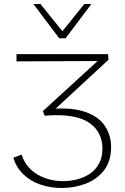

<svg xmlns="http://www.w3.org/2000/svg" viewBox="-20 -927 619 954"><path d="M287 7Q230 7 180.5 -10Q131 -27 96 -61Q61 -95 46 -143L87 -159Q102 -114 133 -85Q164 -56 205.5 -41.5Q247 -27 293 -27Q331 -27 366 -36.5Q401 -46 428.5 -65Q456 -84 472.5 -115Q489 -146 489 -189Q489 -226 474.5 -258Q460 -290 427.5 -314Q395 -338 340 -348.5Q285 -359 202 -352L193 -375L486 -643L501 -624L62 -622V-658H517L519 -630L227 -360L221 -385Q334 -395 402 -371.5Q470 -348 501 -301.5Q532 -255 532 -196Q532 -126 497 -81Q462 -36 406 -14.5Q350 7 287 7ZM274 -737 283 -763 399 -907H434L306 -737ZM274 -737 146 -907H181L298 -762L306 -737Z"/></svg>

Font: Ysabeau SC ExtraLight
Style: Regular
Weight: 250
Designer: Christian Thalmann (Catharsis Fonts)
Version: Version 2.001;gftools[0.9.30]; featfreeze: smcp